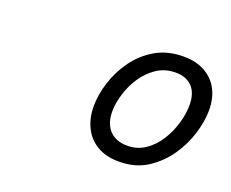

<svg xmlns="http://www.w3.org/2000/svg" viewBox="-77 -1262 793 659"><g transform="rotate(20 319.0 -932.5)"><path d="M407 -725Q359 -725 326.5 -744.5Q294 -764 277.5 -798Q261 -832 261 -875Q261 -916 275.5 -962Q290 -1008 319 -1048.5Q348 -1089 391.5 -1114.5Q435 -1140 493 -1140Q540 -1140 572.5 -1121.5Q605 -1103 621.5 -1071Q638 -1039 638 -996Q638 -957 624 -910.5Q610 -864 581 -822Q552 -780 509 -752.5Q466 -725 407 -725ZM415 -786Q452 -786 481 -806Q510 -826 529.5 -857.5Q549 -889 559 -924Q569 -959 569 -989Q569 -1034 547 -1056.5Q525 -1079 487 -1079Q448 -1079 418 -1059Q388 -1039 368 -1008.5Q348 -978 337.5 -943.5Q327 -909 327 -880Q327 -835 350.5 -810.5Q374 -786 415 -786Z"/></g></svg>

Font: Playwrite CU Light
Style: Regular
Weight: 300
Designer: Veronika Burian, José Scaglione
Foundry: TypeTogether
Version: Version 1.002